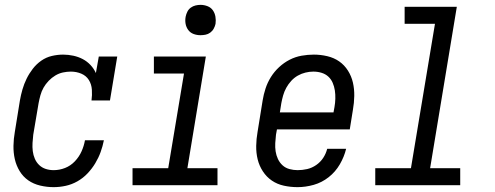

<svg xmlns="http://www.w3.org/2000/svg" viewBox="-20 -763 2040 791"><path d="M201 8Q173 8 145.5 1.5Q118 -5 96.5 -20Q75 -35 61 -58Q47 -81 41 -107.5Q35 -134 35.5 -162.5Q36 -191 41 -219L62 -349Q66 -372 72.5 -394.5Q79 -417 89.5 -438.5Q100 -460 115 -479.5Q130 -499 150 -513Q170 -527 193.5 -532.5Q217 -538 240 -538Q261 -538 282 -533.5Q303 -529 321 -519.5Q339 -510 353 -495Q367 -480 375 -462L387 -530H463L433 -349H357Q360 -371 358.5 -393.5Q357 -416 346 -433.5Q335 -451 315 -459.5Q295 -468 272 -468Q256 -468 239.5 -464.5Q223 -461 208 -452Q193 -443 180.5 -430Q168 -417 159.5 -402Q151 -387 146.5 -370.5Q142 -354 139 -338L117 -208Q115 -191 114 -174Q113 -157 115 -140.5Q117 -124 123.5 -109Q130 -94 141.5 -83Q153 -72 168.5 -67Q184 -62 201 -62Q225 -62 248 -71Q271 -80 288.5 -98.5Q306 -117 316 -139.5Q326 -162 330 -185H408Q403 -160 394.5 -136.5Q386 -113 372.5 -90.5Q359 -68 340.5 -48.5Q322 -29 299 -16Q276 -3 251 2.5Q226 8 201 8Z M526 0V-70H673L738 -460H614V-530H828L752 -70H876V0ZM806 -618Q791 -618 777.5 -623Q764 -628 755.5 -639.5Q747 -651 744.5 -665.5Q742 -680 745 -695Q747 -705 752 -715Q757 -725 766 -731.5Q775 -738 785.5 -740.5Q796 -743 806 -743Q821 -743 835 -737.5Q849 -732 857 -720.5Q865 -709 867.5 -694.5Q870 -680 868 -665Q866 -655 860.5 -645Q855 -635 846 -628.5Q837 -622 826.5 -620Q816 -618 806 -618Z M1206 8Q1177 8 1149.5 2Q1122 -4 1100 -19Q1078 -34 1063 -57Q1048 -80 1041.5 -106.5Q1035 -133 1035.5 -162Q1036 -191 1041 -219L1062 -349Q1066 -374 1074 -398.5Q1082 -423 1096 -445.5Q1110 -468 1130 -486.5Q1150 -505 1173.5 -517Q1197 -529 1222.5 -533.5Q1248 -538 1273 -538Q1301 -538 1328.5 -531.5Q1356 -525 1377.5 -510Q1399 -495 1413.5 -472Q1428 -449 1434 -422.5Q1440 -396 1439.5 -367.5Q1439 -339 1434 -311L1421 -230H1121L1117 -208Q1115 -191 1114 -173.5Q1113 -156 1115.5 -139.5Q1118 -123 1125 -108Q1132 -93 1144 -82Q1156 -71 1172.5 -66.5Q1189 -62 1206 -62Q1226 -62 1245.5 -66.5Q1265 -71 1282.5 -83Q1300 -95 1311.5 -112.5Q1323 -130 1328 -150H1406Q1398 -117 1380 -86Q1362 -55 1334 -33Q1306 -11 1272.5 -1.5Q1239 8 1206 8ZM1133 -300H1354L1358 -322Q1361 -339 1361.5 -356.5Q1362 -374 1359.5 -390.5Q1357 -407 1350.5 -422Q1344 -437 1332.5 -447.5Q1321 -458 1305 -463Q1289 -468 1271 -468Q1255 -468 1238.5 -464Q1222 -460 1207 -451.5Q1192 -443 1180 -430Q1168 -417 1159.5 -401.5Q1151 -386 1146.5 -370Q1142 -354 1139 -338Z M1526 0V-70H1673L1772 -665H1647V-735H1862L1752 -70H1876V0Z"/></svg>

Font: Iosevka Curly Slab Oblique
Style: Regular
Weight: 400
Italic angle: -9°
Monospace: yes
Designer: Belleve Invis
Foundry: Belleve Invis
Version: Version 11.1.0; ttfautohint (v1.8.3)